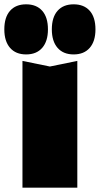

<svg xmlns="http://www.w3.org/2000/svg" viewBox="-56 -869 462 889"><path d="M65 -617Q17 -617 -9.5 -647.5Q-36 -678 -36 -733Q-36 -789 -9.5 -819Q17 -849 65 -849Q113 -849 139.5 -819Q166 -789 166 -733Q166 -678 139.5 -647.5Q113 -617 65 -617ZM285 -617Q237 -617 210.5 -647.5Q184 -678 184 -733Q184 -789 210.5 -819Q237 -849 285 -849Q333 -849 359.5 -819Q386 -789 386 -733Q386 -678 359.5 -647.5Q333 -617 285 -617ZM48 -587 175 -561 302 -587V0H48Z"/></svg>

Font: Unbounded Black
Style: Regular
Weight: 900
Designer: Luke Prowse, Jean-Baptiste Morizot, Fátima Lázaro, Florian Runge
Foundry: NaN
Version: Version 1.701;gftools[0.9.28.dev5+ged2979d]